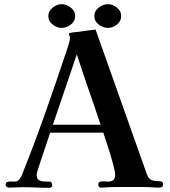

<svg xmlns="http://www.w3.org/2000/svg" viewBox="-20 -896 814 922"><path d="M463 -297Q435 -382 405.5 -466Q376 -550 349 -635Q320 -550 291.5 -466Q263 -382 234 -297ZM763 -10Q763 5 744 5Q738 5 732 5Q726 5 719 4Q694 2 667.5 2Q641 2 615 2Q582 2 549 2Q516 2 482 4Q478 5 474 5Q470 5 466 5Q452 5 452 -9Q452 -21 460.5 -23.5Q469 -26 480 -25Q491 -24 498 -24Q516 -24 524.5 -31.5Q533 -39 533 -58Q533 -69 526 -96.5Q519 -124 509 -157Q499 -190 489.5 -218.5Q480 -247 476 -259H221Q219 -253 212 -232Q205 -211 195.5 -183Q186 -155 177 -128Q168 -101 162 -81.5Q156 -62 156 -58Q156 -39 166 -32Q176 -25 191 -24.5Q206 -24 220 -24Q225 -24 228 -17.5Q231 -11 231 -6Q231 0 226.5 3Q222 6 217 6Q184 6 151.5 4.5Q119 3 87 3Q71 3 55 4Q39 5 22 5Q17 5 12 1Q7 -3 7 -8Q7 -19 15 -22Q23 -25 33.5 -24.5Q44 -24 51 -24Q64 -24 72.5 -34.5Q81 -45 85 -55Q144 -203 197 -352.5Q250 -502 300 -653Q304 -664 310 -684Q316 -704 316 -714Q316 -720 313.5 -724.5Q311 -729 311 -733Q311 -737 321 -739Q331 -741 342 -742Q353 -743 356 -743Q377 -746 397.5 -749Q418 -752 439 -754L684 -63Q692 -39 705.5 -32.5Q719 -26 742 -26Q751 -26 757 -23.5Q763 -21 763 -10ZM341 -819Q341 -794 320 -778Q299 -762 276 -762Q254 -762 233 -778Q212 -794 212 -819Q212 -843 233 -859.5Q254 -876 276 -876Q299 -876 320 -859.5Q341 -843 341 -819ZM562 -819Q562 -794 541.5 -778Q521 -762 498 -762Q475 -762 454 -778Q433 -794 433 -819Q433 -843 454 -859.5Q475 -876 498 -876Q521 -876 541.5 -859.5Q562 -843 562 -819Z"/></svg>

Font: Kaisei Tokumin
Style: Bold
Weight: 700
Designer: Font-Kai, 金井和夫
Foundry: KAZUO KANAI
Version: Version 5.003